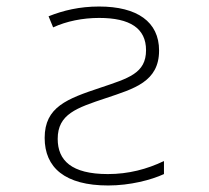

<svg xmlns="http://www.w3.org/2000/svg" viewBox="-20 -559 640 589"><path d="M312 10C379 10 444 -7 483 -25V-65C431 -40 374 -25 311 -25C199 -25 157 -67 157 -133C157 -209 215 -228 305 -258C391 -287 468 -308 468 -404C468 -492 401 -539 284 -539C224 -539 174 -527 129 -509L143 -475C184 -494 234 -504 284 -504C379 -504 428 -472 428 -405C428 -334 374 -319 288 -290C186 -256 117 -231 117 -136C117 -45 179 10 312 10Z"/></svg>

Font: Noto Sans Mono ExtraLight
Style: Regular
Weight: 200
Designer: Monotype Design Team
Foundry: Monotype Imaging Inc.
Version: Version 2.014